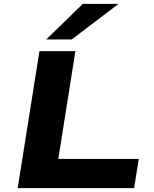

<svg xmlns="http://www.w3.org/2000/svg" viewBox="-20 -968 792 988"><path d="M71 0 183 -705H368L280 -150H694L670 0ZM218 -765 406 -948H590L349 -765Z"/></svg>

Font: Nunito Sans 7pt Expanded ExtraBold
Style: Italic
Weight: 800
Width: 7
Italic angle: -9°
Designer: Vernon Adams
Foundry: Vernon Adams
Version: Version 3.101;gftools[0.9.27]